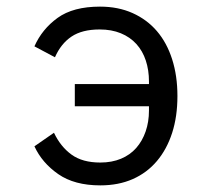

<svg xmlns="http://www.w3.org/2000/svg" viewBox="-20 -548 640 580"><path d="M206 -294H430V-302Q430 -336 420.5 -365Q411 -394 392 -415Q373 -436 345 -447.5Q317 -459 281 -459Q228 -459 196 -437.5Q164 -416 146 -375L84 -408Q107 -460 154 -494Q201 -528 282 -528Q337 -528 380.5 -508.5Q424 -489 454 -454Q484 -419 500 -369Q516 -319 516 -258Q516 -196 500 -146.5Q484 -97 454 -61.5Q424 -26 381 -7Q338 12 283 12Q205 12 156 -22Q107 -56 84 -106L143 -147Q163 -105 196 -81Q229 -57 283 -57Q318 -57 345.5 -68.5Q373 -80 391.5 -101Q410 -122 420 -151Q430 -180 430 -214V-227H206Z"/></svg>

Font: IBM Plaex Mono
Style: Regular
Weight: 400
Designer: Mike Abbink, Paul van der Laan, Pieter van Rosmalen
Foundry: Bold Monday
Version: Version 2.003